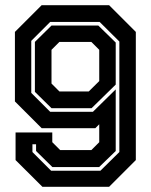

<svg xmlns="http://www.w3.org/2000/svg" viewBox="-20 -720 581 740"><path d="M400.5 -700 503.5 -597V-103L400.5 0H143.5L40 -103V-209.5H181.5V-172L212 -141.5H332L362.5 -172V-241L347.5 -226H140.5L37.5 -329V-597L140.5 -700ZM359 -621.5 426 -556V-394L333 -303H178.5L114.5 -366V-558.5L178.5 -621.5ZM332 -558.5H209L178.5 -528V-398L209 -367.5H322L362.5 -407.5V-528ZM364 -635.5H173.5L100.5 -562.5V-362L173.5 -289H338L426 -375.5V-138L362 -76H182L119 -138V-164H105V-134L177 -62H367L440 -134V-560Z"/></svg>

Font: Tourney Thin
Style: Regular
Weight: 100
Designer: Tyler Finck
Foundry: Etcetera Type Co
Version: Version 1.015